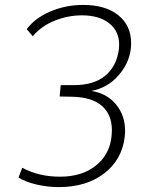

<svg xmlns="http://www.w3.org/2000/svg" viewBox="-20 -744 615 775"><path d="M222.7 -30.8Q315.9 -30.8 373.8 -81.3Q431.6 -131.8 431.6 -218.8Q431.6 -281.2 391.6 -316.4Q351.6 -351.6 272.5 -353.5L220.7 -354.5L225.1 -400.4H278.3Q359.9 -400.4 405.5 -439Q451.2 -477.5 460 -545.9Q460.9 -552.2 460.9 -564Q460.9 -618.2 420.7 -650.1Q380.4 -682.1 310.5 -682.1Q254.9 -682.1 200.9 -660.6Q147 -639.2 112.3 -597.7L87.9 -626.5Q121.6 -671.4 183.6 -697.8Q245.6 -724.1 315.4 -724.1Q405.8 -724.1 457.5 -682.6Q509.3 -641.1 509.3 -569.8Q509.3 -558.6 507.8 -545.9Q501 -488.3 457.8 -439Q414.6 -389.6 349.1 -377Q412.1 -366.7 448.5 -322.3Q484.9 -277.8 484.9 -216.3Q484.9 -204.1 483.4 -191.4Q472.2 -98.6 400.1 -43.7Q328.1 11.2 217.8 11.2Q171.4 11.2 127 0.7Q82.5 -9.8 54.7 -27.3L69.8 -66.9Q136.2 -30.8 222.7 -30.8Z"/></svg>

Font: Muli
Style: ExtraLightItalic
Weight: 200
Italic angle: -7°
Designer: Vernon Adams
Foundry: newtypography
Version: Version 2.0; ttfautohint (v1.00rc1.2-2d82) -l 8 -r 50 -G 200